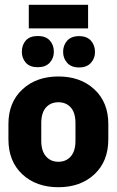

<svg xmlns="http://www.w3.org/2000/svg" viewBox="-20 -781 493 811"><path d="M15.6 -192.4Q15.6 -99.6 74.2 -44.9Q132.8 9.8 226.6 9.8Q320.3 9.8 378.9 -44.9Q437.5 -99.6 437.5 -192.4V-257.3Q437.5 -348.6 378.9 -403.3Q320.3 -458 226.6 -458Q133.3 -458 74.5 -403.3Q15.6 -348.6 15.6 -257.3ZM154.3 -260.7Q154.3 -304.7 174.1 -326.9Q193.8 -349.1 226.6 -349.1Q259.3 -349.1 279.1 -326.9Q298.8 -304.7 298.8 -260.7V-186.5Q298.8 -143.1 279.1 -120.4Q259.3 -97.7 226.6 -97.7Q194.3 -97.7 174.3 -120.4Q154.3 -143.1 154.3 -186.5ZM72.3 -562Q72.3 -535.2 89.1 -516.1Q106 -497.1 139.6 -497.1Q172.4 -497.1 189.9 -516.1Q207.5 -535.2 207.5 -562Q207.5 -591.3 190.2 -610.1Q172.9 -628.9 140.1 -628.9Q106 -628.9 89.1 -610.1Q72.3 -591.3 72.3 -562ZM246.6 -561.5Q246.6 -534.7 263.9 -515.4Q281.2 -496.1 314 -496.1Q346.7 -496.1 364 -515.4Q381.3 -534.7 381.3 -561Q381.3 -590.3 364 -609.4Q346.7 -628.4 314 -628.4Q281.2 -628.4 263.9 -609.4Q246.6 -590.3 246.6 -561.5ZM352.1 -760.7H101.6V-661.1H352.1Z"/></svg>

Font: Roboto Flex Super Cond Bold
Style: Regular
Weight: 700
Width: 3
Designer: Berlow after Robertson
Foundry: Google
Version: Version 3.000